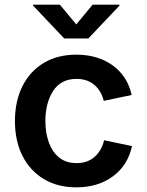

<svg xmlns="http://www.w3.org/2000/svg" viewBox="-20 -785 623 816"><path d="M304.2 11.2Q224.6 11.2 166 -24.2Q107.4 -59.6 75.4 -122.8Q43.5 -186 43.5 -270Q43.5 -355 75.4 -418.7Q107.4 -482.4 166 -517.6Q224.6 -552.7 304.2 -552.7Q395.5 -552.7 458.7 -507.1Q522 -461.4 539.6 -381.3L420.9 -356.4Q410.6 -398.9 380.9 -424.3Q351.1 -449.7 305.2 -449.7Q238.8 -449.7 205.8 -398.4Q172.9 -347.2 172.9 -270.5Q172.9 -220.2 187.5 -179.7Q202.1 -139.2 231.4 -115.5Q260.7 -91.8 305.2 -91.8Q352.1 -91.8 382.1 -118.4Q412.1 -145 422.4 -189L541 -164.1Q523.4 -82.5 460 -35.6Q396.5 11.2 304.2 11.2ZM234.4 -765.1 304.2 -681.2 373.5 -765.1H487.8V-761.2L355.5 -621.6H252.9L120.6 -761.2V-765.1Z"/></svg>

Font: Inter-SemiBold
Style: Regular
Weight: 600
Designer: Rasmus Andersson
Foundry: rsms
Version: Version 4.000;git-a52131595